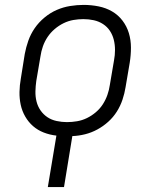

<svg xmlns="http://www.w3.org/2000/svg" viewBox="-20 -548 640 783"><path d="M175 215 210 5Q183 2 158.5 -7.5Q134 -17 115 -33.5Q96 -50 83 -72.5Q70 -95 64.5 -120.5Q59 -146 59.5 -173Q60 -200 65 -228L81 -328Q86 -355 95.5 -382Q105 -409 121.5 -433Q138 -457 161.5 -476.5Q185 -496 211.5 -507.5Q238 -519 266 -523.5Q294 -528 321 -528Q321 -528 321 -528Q321 -528 321 -528Q352 -528 382 -522Q412 -516 437 -501.5Q462 -487 479.5 -464Q497 -441 505.5 -413Q514 -385 514 -354Q514 -323 509 -292L492 -192Q488 -167 479.5 -141.5Q471 -116 456.5 -93Q442 -70 421.5 -51.5Q401 -33 377 -20Q353 -7 327 -0.5Q301 6 275 7L241 215ZM253 -50Q273 -50 294 -53.5Q315 -57 334.5 -66.5Q354 -76 371 -90.5Q388 -105 399.5 -123Q411 -141 418 -161Q425 -181 428 -202L445 -302Q449 -323 449 -344.5Q449 -366 444 -386Q439 -406 428 -422.5Q417 -439 400 -450Q383 -461 362.5 -465.5Q342 -470 320 -470Q300 -470 279.5 -466.5Q259 -463 239.5 -453.5Q220 -444 203 -429.5Q186 -415 174 -397Q162 -379 155 -359Q148 -339 145 -318L128 -218Q125 -197 124.5 -175.5Q124 -154 129 -134Q134 -114 145.5 -97.5Q157 -81 173.5 -70Q190 -59 211 -54.5Q232 -50 253 -50Z"/></svg>

Font: Iosevka SS04 Lt Ex Obl
Style: Regular
Weight: 300
Width: 7
Italic angle: -9°
Monospace: yes
Designer: Belleve Invis
Foundry: Belleve Invis
Version: Version 19.0.0; ttfautohint (v1.8.4)